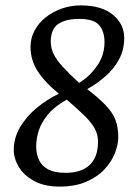

<svg xmlns="http://www.w3.org/2000/svg" viewBox="-20 -680 510 711"><path d="M200 11Q144 11 106 -10Q68 -31 49.5 -62Q31 -93 31 -125Q31 -169 54 -208.5Q77 -248 115.5 -280Q154 -312 198 -333Q146 -375 119.5 -416.5Q93 -458 93 -506Q93 -539 108 -567Q123 -595 149.5 -616Q176 -637 209.5 -648.5Q243 -660 279 -660Q357 -660 398.5 -625Q440 -590 440 -540Q440 -496 421 -460.5Q402 -425 370.5 -397.5Q339 -370 303 -350Q347 -316 372 -289.5Q397 -263 407.5 -236Q418 -209 418 -172Q418 -145 405.5 -113Q393 -81 367 -53Q341 -25 299.5 -7Q258 11 200 11ZM223 -40Q281 -40 312 -69Q343 -98 343 -156Q343 -182 330.5 -204.5Q318 -227 292.5 -252Q267 -277 227 -311Q181 -285 157 -255.5Q133 -226 123.5 -196.5Q114 -167 114 -138Q114 -112 123.5 -89.5Q133 -67 157 -53.5Q181 -40 223 -40ZM273 -373Q311 -396 339 -435.5Q367 -475 367 -524Q367 -563 347.5 -586.5Q328 -610 272 -610Q223 -610 195.5 -591Q168 -572 168 -526Q168 -501 179 -479Q190 -457 213 -432Q236 -407 273 -373Z"/></svg>

Font: Faustina
Style: Italic
Weight: 400
Italic angle: -8°
Designer: Alfonso Garcia
Foundry: http://www.omnibus-type.com
Version: Version 1.200